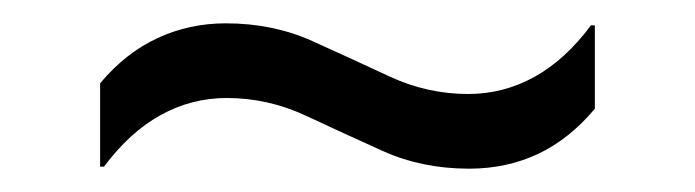

<svg xmlns="http://www.w3.org/2000/svg" viewBox="-20 -419 590 163"><path d="M68.3 -277.5H65V-348.3Q86.7 -374.2 113.8 -386.7Q140.8 -399.2 171.7 -399.2Q211.7 -399.2 245 -384.2Q278.3 -369.2 310.4 -354.2Q342.5 -339.2 377.5 -339.2Q407.5 -339.2 433.8 -353.8Q460 -368.3 481.7 -397.5H485V-326.7Q463.3 -300.8 436.7 -288.3Q410 -275.8 378.3 -275.8Q338.3 -275.8 305 -290.8Q271.7 -305.8 239.6 -320.8Q207.5 -335.8 172.5 -335.8Q142.5 -335.8 116.2 -321.2Q90 -306.7 68.3 -277.5Z"/></svg>

Font: Funnel Sans Light Light
Style: Regular
Weight: 300
Version: Version 1.000